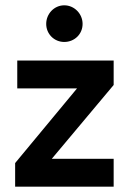

<svg xmlns="http://www.w3.org/2000/svg" viewBox="-20 -703 486 723"><path d="M291 -613C291 -651 260 -683 222 -683C184 -683 154 -651 154 -613C154 -575 184 -545 222 -545C260 -545 291 -574 291 -613ZM45 -475V-370H270L37 -89V0H408V-105H175L408 -383V-475Z"/></svg>

Font: Mint Spirit
Style: Bold
Weight: 700
Designer: HARENDAL Hirwen
Foundry: Arkandis Digital Foundry.
Version: Version 1.004;FFEdit